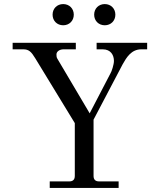

<svg xmlns="http://www.w3.org/2000/svg" viewBox="-20 -922 768 942"><path d="M442 -850C442 -820 464 -798 494 -798C524 -798 546 -820 546 -850C546 -880 524 -902 494 -902C464 -902 442 -880 442 -850ZM238 -850C238 -820 260 -798 290 -798C320 -798 342 -820 342 -850C342 -880 320 -902 290 -902C260 -902 238 -880 238 -850ZM42 -680H94C121 -680 133 -669 153 -636L347 -318V-59C347 -41 338 -32 320 -32H224V0H562V-32H466C448 -32 439 -41 439 -59V-335L582 -607C600 -639 624 -680 673 -680H702V-712H454V-680H484C524 -680 539 -651 539 -623C539 -606 528 -571 522 -562L420 -366L262 -633C257 -640 257 -649 257 -655C257 -669 272 -680 292 -680H352V-712H42Z"/></svg>

Font: Old Standard
Style: Regular
Weight: 400
Designer: Alexey Kryukov <alexios@thessalonica.org.ru>
Version: Version 2.0